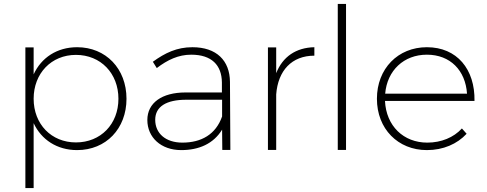

<svg xmlns="http://www.w3.org/2000/svg" viewBox="-20 -762 2477 976"><path d="M372 -522C270 -522 190 -469 151 -384V-521H109V194H151V-136C190 -52 270 1 372 1C519 1 623 -108 623 -260C623 -413 518 -522 372 -522ZM366 -38C241 -38 151 -131 151 -260C151 -389 241 -483 366 -483C492 -483 582 -389 582 -260C582 -131 492 -38 366 -38Z M1151 0 1149 -346C1148 -454 1081 -522 958 -522C879 -522 819 -493 757 -448L777 -416C832 -458 887 -484 952 -484C1056 -484 1107 -431 1108 -343V-292H923C803 -292 729 -239 729 -152C729 -64 798 1 901 1C991 1 1065 -31 1109 -103L1110 0ZM907 -37C822 -37 769 -84 769 -153C769 -220 825 -255 927 -255H1109V-170C1077 -79 1004 -37 907 -37Z M1384 -390V-521H1342V0H1384V-282C1393 -403 1463 -479 1578 -479V-522C1485 -520 1417 -474 1384 -390Z M1697 -742V0H1739V-742Z M2150 -522C2003 -522 1896 -413 1896 -260C1896 -107 2003 1 2150 1C2233 1 2304 -30 2352 -82L2328 -109C2286 -63 2223 -37 2152 -37C2031 -37 1943 -122 1937 -249H2392C2395 -410 2303 -522 2150 -522ZM1938 -286C1948 -404 2033 -484 2150 -484C2269 -484 2346 -404 2354 -286Z"/></svg>

Font: Montserrat ExtraLight
Style: Regular
Weight: 250
Designer: Julieta Ulanovsky
Foundry: Julieta Ulanovsky
Version: Version 4.000